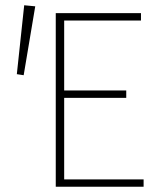

<svg xmlns="http://www.w3.org/2000/svg" viewBox="-20 -710 640 730"><path d="M192 0V-660H516V-632H224V-366H460V-338H224V-28H526V0ZM70 -424 44 -428 72 -690 114 -686Z"/></svg>

Font: Source Code Pro ExtraLight
Style: Regular
Weight: 200
Monospace: yes
Designer: Paul D. Hunt, Teo Tuominen
Foundry: Adobe
Version: Version 1.026;hotconv 1.1.0;makeotfexe 2.6.0